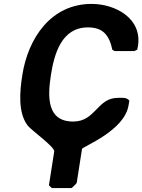

<svg xmlns="http://www.w3.org/2000/svg" viewBox="-20 -734 727 981"><path d="M372 200 399 27C401 15 617 -65 637 -197L641 -220C626 -238 603 -234 582 -234C476 -234 469 -113 354 -113C219 -113 223 -239 240 -350C257 -458 294 -594 429 -594C507 -594 538 -554 554 -480L566 -473H666L681 -480C681 -481 684 -494 685 -499C707 -640 570 -714 448 -714C240 -714 123 -538 94 -350C81 -268 71 -159 121 -93C140 -68 261 17 257 40L230 213L245 227H345C347 227 372 203 372 200Z"/></svg>

Font: Asimov Print
Style: CIt
Weight: 500
Designer: Google
Version: Version 2.000980: 2014